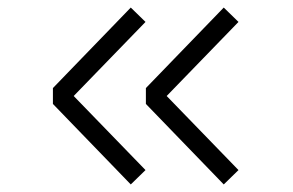

<svg xmlns="http://www.w3.org/2000/svg" viewBox="-20 -524 776 508"><path d="M366 -36ZM421 -270 611 -74 572 -36 366 -249V-291L572 -504L611 -466ZM175 -270 365 -74 326 -36 120 -249V-291L326 -504L365 -466Z"/></svg>

Font: Biryani UltraLight
Style: Regular
Weight: 250
Designer: Dan Reynolds and Mathieu Réguer
Foundry: Dan Reynolds and Mathieu Réguer
Version: Version 1.003; ttfautohint (v1.1) -l 5 -r 5 -G 72 -x 0 -D la